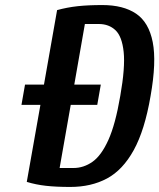

<svg xmlns="http://www.w3.org/2000/svg" viewBox="-20 -730 631 760"><path d="M258 10Q202 10 162 5.5Q122 1 86 -10L140 -315H65L79 -395H154L206 -690Q246 -701 287.5 -705.5Q329 -710 385 -710Q468 -710 518.5 -676Q569 -642 584.5 -563.5Q600 -485 576 -350Q553 -215 509.5 -136Q466 -57 403.5 -23.5Q341 10 258 10ZM216 -65H271Q311 -65 346 -89.5Q381 -114 409 -176Q437 -238 456 -350Q476 -463 469.5 -524.5Q463 -586 437 -610.5Q411 -635 371 -635H316L274 -395H379L365 -315H260Z"/></svg>

Font: Cuprum
Style: Bold Italic
Weight: 700
Italic angle: -10°
Designer: Jovanny Lemonad
Foundry: Jovanny Lemonad
Version: Version 3.000